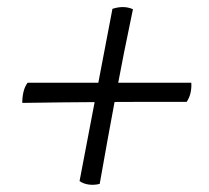

<svg xmlns="http://www.w3.org/2000/svg" viewBox="-20 -527 590 543"><path d="M262 -7Q247 -3 231.5 -5Q216 -7 205 -15L298 -502Q313 -507 327.5 -507Q342 -507 356 -501Q330 -378 307 -255Q284 -132 262 -7ZM43 -236Q43 -253 46.5 -267.5Q50 -282 58 -293H521Q522 -279 519 -265Q516 -251 508 -239Q459 -239 400.5 -239Q342 -239 280 -238.5Q218 -238 157.5 -237.5Q97 -237 43 -236Z"/></svg>

Font: Vollkorn Medium
Style: Italic
Weight: 500
Italic angle: -11°
Designer: Friedrich Althausen
Foundry: Friedrich Althausen
Version: Version 5.000